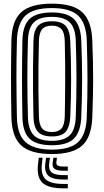

<svg xmlns="http://www.w3.org/2000/svg" viewBox="-20 -830 568 1047"><path d="M263.2 10Q147.2 10 95.9 -36.8Q44.5 -83.5 42.2 -191Q41.2 -247.2 40.6 -298.9Q40 -350.5 40 -400.5Q40 -450.5 40.6 -502.1Q41.2 -553.8 42.2 -610Q44.5 -717 95.9 -763.5Q147.2 -810 263.2 -810Q378.5 -810 428.9 -763.1Q479.2 -716.2 483.2 -610.5Q485.8 -546 486.9 -493.8Q488 -441.5 487.9 -394.2Q487.8 -347 486.6 -297.8Q485.5 -248.5 483.2 -190Q479.2 -82.5 428 -36.2Q376.8 10 263.2 10ZM263.2 -14Q362.8 -14 406.5 -55.6Q450.2 -97.2 453.2 -192Q455.2 -247.5 456.1 -297.2Q457 -347 457 -395.8Q457 -444.5 456.1 -496.6Q455.2 -548.8 453.2 -609Q450.2 -703.2 406.5 -744.6Q362.8 -786 263.2 -786Q160.8 -786 117.8 -743.9Q74.8 -701.8 72.2 -609Q70.8 -553.5 70.1 -502.4Q69.5 -451.2 69.6 -401.4Q69.8 -351.5 70.4 -299.9Q71 -248.2 72.2 -192Q74.2 -93.5 120.6 -53.8Q167 -14 263.2 -14ZM263.2 -38Q178.5 -38 141.2 -73.8Q104 -109.5 102.2 -192Q101.2 -247.5 100.6 -298.8Q100 -350 100 -400.1Q100 -450.2 100.6 -501.8Q101.2 -553.2 102.2 -609Q104 -691 141.1 -726.5Q178.2 -762 263.2 -762Q346.2 -762 383.1 -726.1Q420 -690.2 423.2 -608Q425.5 -552.2 426.6 -500.9Q427.8 -449.5 427.8 -399.8Q427.8 -350 426.6 -299.1Q425.5 -248.2 423.2 -193Q420 -111.2 383.6 -74.6Q347.2 -38 263.2 -38ZM263.2 -62Q328.2 -62 359.5 -91.6Q390.8 -121.2 393.2 -194Q395.2 -249.2 396.1 -300Q397 -350.8 397 -400.1Q397 -449.5 396.1 -500.5Q395.2 -551.5 393.2 -607Q390.8 -679.5 359.4 -708.8Q328 -738 263.2 -738Q194 -738 164 -707.5Q134 -677 132.2 -608Q130.5 -544.5 129.8 -492.4Q129 -440.2 129.1 -393Q129.2 -345.8 130 -297.4Q130.8 -249 132.2 -193Q134 -124 163.8 -93Q193.5 -62 263.2 -62ZM263.2 -86Q210.5 -86 187.1 -111.2Q163.8 -136.5 162.5 -193Q160.8 -262.2 160.1 -330.2Q159.5 -398.2 160.1 -467.2Q160.8 -536.2 162.5 -608Q163.8 -664.5 187.4 -689.2Q211 -714 263.2 -714Q315.8 -714 338.5 -688.6Q361.2 -663.2 363.2 -606.5Q365.5 -550.8 366.6 -501.1Q367.8 -451.5 367.8 -403.5Q367.8 -355.5 366.8 -305Q365.8 -254.5 363.5 -197Q361.5 -141.2 340.1 -113.6Q318.8 -86 263.2 -86ZM263.2 -110Q298.8 -110 315.5 -129.6Q332.2 -149.2 333.2 -197Q334 -240.2 334.6 -285.4Q335.2 -330.5 335.5 -379.8Q335.8 -429 335.2 -484.5Q334.8 -540 333.2 -604Q332.2 -652.5 314.9 -671.2Q297.5 -690 263.2 -690Q226.2 -690 209.9 -670.8Q193.5 -651.5 192.2 -607Q190.2 -533.5 189.6 -467.2Q189 -401 189.6 -334.5Q190.2 -268 192.2 -194Q193.5 -149 209.9 -129.5Q226.2 -110 263.2 -110ZM212.5 30 208.5 63Q201.5 121.8 228.5 147.4Q255.5 173 325.5 173H349.8V197H325.5Q242.8 197 210.8 165.9Q178.8 134.8 187.5 63L191.5 30ZM290.5 30 287.5 53Q285.8 66.5 294.2 72.2Q302.8 78 325.5 78H349.8V101H325.5Q290 101 276.5 89.9Q263 78.8 267.5 53L271.5 30ZM252.5 30 248.5 58Q243.2 94 261.1 109.5Q279 125 325.5 125H349.8V149H325.5Q266 149 243.2 127.9Q220.5 106.8 227.5 58L231.5 30Z"/></svg>

Font: Big Shoulders Inline Text Thin Black
Style: Regular
Weight: 900
Version: Version 2.002